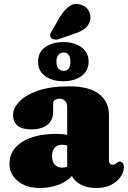

<svg xmlns="http://www.w3.org/2000/svg" viewBox="-20 -929 642 963"><path d="M27.5 -107.5Q27.5 -176.5 90.8 -217Q154 -257.5 263 -257.5Q293.5 -257.5 317 -253V-392Q317 -410.5 306.8 -422.2Q296.5 -434 279 -434Q266 -434 256.2 -427.8Q246.5 -421.5 246.5 -411V-368Q246.5 -326 217.8 -303Q189 -280 135.5 -280Q90 -280 67.8 -299.2Q45.5 -318.5 45.5 -353Q45.5 -386 76.5 -419Q107.5 -452 170 -474Q232.5 -496 327.5 -496Q428 -496 477.2 -457.2Q526.5 -418.5 526.5 -351.5V-124Q526.5 -115.5 531 -109.2Q535.5 -103 546 -103Q553 -103 557.5 -106Q562 -109 565.5 -112Q568.5 -114.5 571.8 -116.5Q575 -118.5 579.5 -118.5Q590.5 -118.5 596 -110.5Q601.5 -102.5 601.5 -91.5Q601.5 -67.5 585.5 -43.2Q569.5 -19 538.8 -2.5Q508 14 464 14Q419 14 386 -2.8Q353 -19.5 341 -46.5Q315 -17.5 272 -1.8Q229 14 181.5 14Q111.5 14 69.5 -20.8Q27.5 -55.5 27.5 -107.5ZM241 -147Q241 -118.5 254.8 -103.2Q268.5 -88 291.5 -88Q304.5 -88 317 -93V-199Q305.5 -203 291 -203Q268 -203 254.5 -188Q241 -173 241 -147ZM282.5 -847Q304 -880.5 328.8 -898.2Q353.5 -916 386.5 -905Q415.5 -896 426.8 -871.8Q438 -847.5 431 -823Q423 -798 403.5 -783.8Q384 -769.5 348.5 -758.5L275 -732.5Q263.5 -729 252.2 -731Q241 -733 235.5 -741Q229.5 -750 232.5 -759Q235.5 -768 242 -777ZM297.5 -521.5Q243.5 -521.5 207.2 -546.8Q171 -572 171 -620Q171 -667.5 207.2 -692.8Q243.5 -718 297.5 -718Q352.5 -718 388.5 -692Q424.5 -666 424.5 -620Q424.5 -573.5 388.5 -547.5Q352.5 -521.5 297.5 -521.5ZM298.5 -665.5Q283 -665.5 273 -653.8Q263 -642 263 -620Q263 -597.5 273 -585.5Q283 -573.5 298.5 -573.5Q333 -573.5 333 -620Q333 -665.5 298.5 -665.5Z"/></svg>

Font: Fraunces 9pt Soft Black
Style: Regular
Weight: 900
Version: Version 1.000;[b76b70a41]